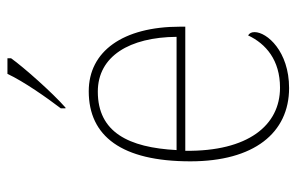

<svg xmlns="http://www.w3.org/2000/svg" viewBox="-164 -642 816 529"><g transform="rotate(-90 244.5 -378.0)"><path d="M210 -619V-606H212C253 -642 323 -721 348 -756V-766H305C284 -721 239 -657 210 -619ZM266 10C367 10 420 -51 420 -85C420 -94 417 -99 411 -103C388 -54 343 -15 267 -15C163 -15 91 -103 93 -276H435V-290C435 -448 367 -542 257 -542C133 -542 64 -451 64 -262C64 -87 142 10 266 10ZM407 -300H95C102 -432 144 -517 256 -517C354 -517 406 -429 407 -300Z"/></g></svg>

Font: Noto Serif Malayalam Thin
Style: Regular
Weight: 100
Designer: Indian type Foundry, Jelle Bosma, Monotype Design Team
Foundry: Monotype Imaging Inc.
Version: Version 2.104